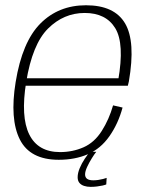

<svg xmlns="http://www.w3.org/2000/svg" viewBox="-20 -618 578 748"><path d="M209 4.5 214 -25.5Q128 -25.5 94 -94.2Q60 -163 82 -298.5Q106 -446 167.2 -506.8Q228.5 -567.5 310 -567.5Q393 -567.5 429.2 -507.8Q465.5 -448 440.5 -305.5L446.5 -313H77.5L72.5 -284H478Q480 -292 482 -300.5Q509 -456.5 467.2 -527Q425.5 -597.5 315 -597.5Q208 -597.5 137.2 -526.2Q66.5 -455 41 -298.5Q17.5 -154 57.2 -74.8Q97 4.5 209 4.5ZM214 -25.5 209 4.5Q272 4.5 322 -17Q372 -38.5 406.2 -87.2Q440.5 -136 457.5 -199L420.5 -207.5Q405 -153 376.5 -108Q348 -63 305.5 -44.2Q263 -25.5 214 -25.5ZM333 110Q345.5 110 357.8 108.5Q370 107 379.8 104.8Q389.5 102.5 394 100.5L395.5 75Q390.5 77 381.8 79.2Q373 81.5 363 83Q353 84.5 343.5 84.5Q327.5 84.5 319.5 78.8Q311.5 73 311.5 61.5Q311.5 49.5 319.5 32.2Q327.5 15 337.8 -1.5Q348 -18 355 -26.5H330.5Q321.5 -16.5 310 0.8Q298.5 18 290.5 37.2Q282.5 56.5 282.5 72.5Q282.5 86 289.2 94.2Q296 102.5 307.5 106.2Q319 110 333 110Z"/></svg>

Font: Anybody UltraCondensed Thin ExtraLight
Style: Italic
Weight: 250
Italic angle: -10°
Version: Version 1.111